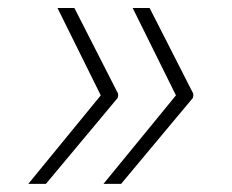

<svg xmlns="http://www.w3.org/2000/svg" viewBox="-20 -534 575 476"><path d="M416.2 -297.6 308.9 -514.2H350.9L459.5 -301.1L458.8 -298.3H459.5L458.1 -291.2L280.2 -78.1H236.5ZM50.1 -78.1 229.8 -297.6 122.5 -514.2H164.4L273.1 -301.1L272.4 -298.3H273.1L271.7 -291.2L93.8 -78.1Z"/></svg>

Font: Inter P Extra Light
Style: Italic
Weight: 200
Italic angle: 9.39999°
Designer: Rasmus Andersson
Foundry: rsms
Version: Version 3.018;git-588b23468